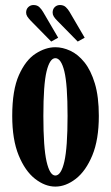

<svg xmlns="http://www.w3.org/2000/svg" viewBox="-20 -714 432 746"><path d="M195 11Q155 11 116.2 -19.2Q77.5 -49.5 52.5 -110.5Q27.5 -171.5 27.5 -263.5Q27.5 -364 53.5 -422.2Q79.5 -480.5 118.2 -505.5Q157 -530.5 195 -530.5Q223.5 -530.5 253.2 -516.8Q283 -503 308 -472Q333 -441 348.5 -389.8Q364 -338.5 364 -263.5Q364 -171.5 338.8 -110.5Q313.5 -49.5 274.5 -19.2Q235.5 11 195 11ZM195 -32Q217.5 -32 230 -86.2Q242.5 -140.5 242.5 -263.5Q242.5 -386 230 -437Q217.5 -488 195 -488Q173.5 -488 161 -437Q148.5 -386 148.5 -263.5Q148.5 -140.5 161 -86.2Q173.5 -32 195 -32ZM282 -552.5 202 -634Q193.5 -642.5 189 -649.8Q184.5 -657 184.5 -665Q184.5 -678.5 192.8 -686.5Q201 -694.5 213 -694.5Q227 -694.5 235.8 -686.2Q244.5 -678 250.5 -667.5L309 -567.5ZM179 -552.5 99 -634Q90.5 -643 86 -650Q81.5 -657 81.5 -665Q81.5 -678.5 90 -686.5Q98.5 -694.5 110 -694.5Q124.5 -694.5 133 -686.2Q141.5 -678 147.5 -667.5L206 -567.5Z"/></svg>

Font: Imbue 10pt
Style: Bold
Weight: 700
Designer: Tyler Finck
Foundry: Etcetera Type Company
Version: Version 1.102; ttfautohint (v1.8.3)